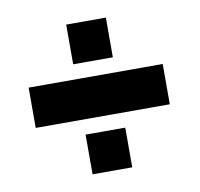

<svg xmlns="http://www.w3.org/2000/svg" viewBox="-62 -590 655 629"><g transform="rotate(-10 265.0 -276.0)"><path d="M197 -393H329V-525H197ZM40 -209H486V-343H40ZM197 -27H329V-159H197Z"/></g></svg>

Font: TitilliumMaps29L
Style: 999 wt
Weight: 900
Designer: Campivisivi
Foundry: Accademia di Belle Arti di Urbino and students of MA course of Visual design